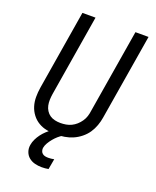

<svg xmlns="http://www.w3.org/2000/svg" viewBox="-171 -834 943 1157"><g transform="rotate(20 300.0 -256.0)"><path d="M254 8Q223 8 194 2.5Q165 -3 140.5 -17.5Q116 -32 98.5 -55Q81 -78 72.5 -105.5Q64 -133 64 -163.5Q64 -194 69 -225L153 -735H237L151 -213Q148 -194 147.5 -175.5Q147 -157 150.5 -140Q154 -123 163.5 -108Q173 -93 187 -83.5Q201 -74 218.5 -70Q236 -66 255 -66Q272 -66 290 -69Q308 -72 324.5 -80Q341 -88 355 -100.5Q369 -113 380 -129Q391 -145 396.5 -162.5Q402 -180 404 -197L493 -735H577L486 -185Q482 -159 472.5 -132.5Q463 -106 447.5 -83Q432 -60 409 -41.5Q386 -23 360.5 -12Q335 -1 307.5 3.5Q280 8 254 8ZM240 223Q217 223 195.5 217.5Q174 212 157.5 198.5Q141 185 133.5 164Q126 143 130 120Q133 101 142 82.5Q151 64 163 48Q175 32 190.5 17.5Q206 3 223 -8H298L297 0Q281 9 267 21.5Q253 34 241.5 48Q230 62 220.5 78Q211 94 208 111Q207 121 210 130.5Q213 140 220.5 146Q228 152 237.5 154Q247 156 258 156Q267 156 276 155Q285 154 295 152L283 219Q273 221 262 222Q251 223 240 223Z"/></g></svg>

Font: Iosevka Extended
Style: Italic
Weight: 400
Width: 7
Italic angle: -9°
Monospace: yes
Designer: Belleve Invis
Foundry: Belleve Invis
Version: Version 32.5.0; ttfautohint (v1.8.4)